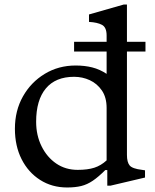

<svg xmlns="http://www.w3.org/2000/svg" viewBox="-20 -820 687 850"><path d="M277 10Q210 10 157.5 -23.5Q105 -57 75.5 -115.5Q46 -174 46 -250Q46 -330 81.5 -393Q117 -456 178 -493Q239 -530 315 -530Q355 -530 388.5 -521.5Q422 -513 452 -493V-592H308V-635H452V-663Q452 -699 431.5 -710Q411 -721 374 -723V-756L528 -800H542V-635H624V-592H542V-134Q542 -102 554 -87.5Q566 -73 609 -68L622 -66V-34L469 2H455V-67H446Q416 -37 391 -20Q366 -3 339.5 3.5Q313 10 277 10ZM324 -68Q368 -68 397.5 -77.5Q427 -87 452 -110V-342Q452 -389 431 -419.5Q410 -450 377.5 -465Q345 -480 308 -480Q226 -480 183 -428.5Q140 -377 140 -281Q140 -221 164 -172.5Q188 -124 229 -96Q270 -68 324 -68Z"/></svg>

Font: Hedvig Letters Serif 14pt
Style: Regular
Weight: 400
Designer: Alexander Örn & Tor Weibull
Foundry: Kanon Foundry
Version: Version 1.000; ttfautohint (v1.8.4.7-5d5b)